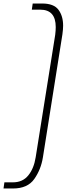

<svg xmlns="http://www.w3.org/2000/svg" viewBox="-28 -862 379 1092"><path d="M-3 175H46Q101 175 133 135.5Q165 96 175 32L286 -664Q289 -688 289 -708Q289 -807 201 -807H153L158 -842H212Q278 -842 304.5 -806.5Q331 -771 331 -716Q331 -697 327 -667L216 33Q205 102 167 156Q129 210 46 210H-8Z"/></svg>

Font: Exo ExtraLight
Style: Italic
Weight: 275
Italic angle: -9°
Designer: Natanael Gama
Foundry: Natanael Gama
Version: Version 1.500; ttfautohint (v1.6)